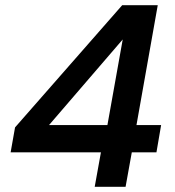

<svg xmlns="http://www.w3.org/2000/svg" viewBox="-20 -720 675 740"><path d="M345 0 369 -133H21L38 -229L451 -700H588L506 -238H601L583 -133H488L464 0ZM169 -238H394L453 -568Z"/></svg>

Font: DM Sans 24pt SemiBold
Style: Italic
Weight: 600
Italic angle: -10°
Designer: Colophon Foundry, Jonny Pinhorn
Foundry: Colophon Foundry
Version: Version 4.004;gftools[0.9.30]